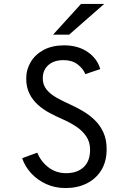

<svg xmlns="http://www.w3.org/2000/svg" viewBox="-20 -942 656 974"><path d="M313 12Q258.5 12 214 -8.5Q169.5 -29 138 -63.2Q106.5 -97.5 92.5 -139.5L169 -167.5Q188 -121.5 226.5 -92.5Q265 -63.5 315.5 -63.5Q371.5 -63.5 404.2 -94Q437 -124.5 437 -182.5Q437 -222 417.2 -250.8Q397.5 -279.5 365.5 -300.5Q333.5 -321.5 297 -337.5Q264.5 -351.5 231.8 -369Q199 -386.5 172.2 -410.5Q145.5 -434.5 129.2 -467.2Q113 -500 113 -543.5Q113 -589.5 136 -627.8Q159 -666 202 -689Q245 -712 305 -712Q376.5 -712 425.5 -677.8Q474.5 -643.5 488.5 -591.5L413 -566Q401 -595 373 -616Q345 -637 302 -637Q254 -637 225.5 -612Q197 -587 197 -545Q197 -511.5 216 -488Q235 -464.5 266.5 -446.8Q298 -429 336 -412Q368 -397.5 400.5 -378.5Q433 -359.5 460.5 -333Q488 -306.5 504.5 -270.2Q521 -234 521 -185.5Q521 -122.5 493.8 -78.5Q466.5 -34.5 419.5 -11.2Q372.5 12 313 12ZM249 -766 391 -922H508.5L330.5 -766Z"/></svg>

Font: Overpass Mono Light
Style: Regular
Weight: 400
Monospace: yes
Version: Version 4.000